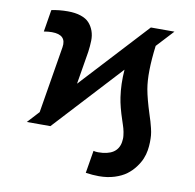

<svg xmlns="http://www.w3.org/2000/svg" viewBox="-82 -637 926 914"><g transform="rotate(10 381.0 -179.5)"><path d="M186.1 0H72.1L124.3 -56.8L177.6 -379.6Q187.9 -441.8 115.8 -441.8Q99.1 -441.8 77.1 -438.2L94.5 -544.7Q131.4 -552.6 173.3 -552.6Q209.9 -552.6 236.3 -543.7Q262.8 -534.8 277.3 -518.8Q291.9 -502.8 299.7 -481.2Q307.5 -459.5 306.8 -433.8Q306.1 -408 302.2 -379.6L275.9 -220.9L575.6 -545.5H689.6L613.3 -463.1Q596.6 -330.3 610.1 -253.6Q618.3 -207.7 640.6 -138.1Q647.7 -115.8 651.1 -104.8Q654.5 -93.8 659.3 -74Q664.1 -54.3 665.3 -40.1Q666.5 -25.9 666.2 -6.6Q665.8 12.8 662.6 32.7Q659.4 53.3 650.9 74Q642.4 94.8 625.7 117Q609 139.2 586.5 156.1Q563.9 172.9 529.7 183.8Q495.4 194.6 454.5 194.6Q424.7 194.6 390.6 189.6L408.7 80.3Q418.3 83.1 431.1 83.1Q524.1 83.1 535.2 15.6Q536.6 7.5 536.9 -0.7Q537.3 -8.9 536 -17.8Q534.8 -26.6 533.7 -33.4Q532.7 -40.1 529.7 -50.6Q526.6 -61.1 524.5 -67.3Q522.4 -73.5 518.5 -85.6Q497.2 -148.8 490.8 -193.2Q481.5 -255 486.9 -326Z"/></g></svg>

Font: Karasuma Gothic
Style: Bold Italic
Weight: 700
Italic angle: 9.39998°
Designer: Rasmus Andersson / Ryoko Nishizuka
Foundry: Genbu
Version: Version 1.00